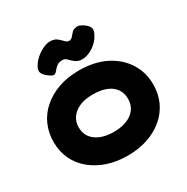

<svg xmlns="http://www.w3.org/2000/svg" viewBox="-165 -852 985 1012"><g transform="rotate(-30 327.5 -346.5)"><path d="M328 17Q262 17 206.5 -1.5Q151 -20 109.5 -54.5Q68 -89 46 -136Q24 -183 24 -240Q24 -296 45 -343.5Q66 -391 106 -426Q146 -461 201.5 -481Q257 -501 327 -501Q421 -501 488.5 -467Q556 -433 593.5 -374.5Q631 -316 631 -241Q631 -183 608.5 -135.5Q586 -88 545.5 -54Q505 -20 450 -1.5Q395 17 328 17ZM327 -128Q372 -128 406 -141.5Q440 -155 459 -180.5Q478 -206 478 -243Q478 -277 460.5 -302.5Q443 -328 409.5 -341.5Q376 -355 326 -355Q278 -355 245 -340Q212 -325 194.5 -299.5Q177 -274 177 -242Q177 -206 195.5 -180.5Q214 -155 248 -141.5Q282 -128 327 -128ZM272 -710Q298 -710 313 -698Q328 -686 339 -674Q350 -662 362 -662Q375 -662 383.5 -672Q392 -682 401.5 -692.5Q411 -703 426 -705Q435 -708 445 -705.5Q455 -703 466 -696Q493 -679 499.5 -662Q506 -645 492 -622Q483 -602 463.5 -583.5Q444 -565 420.5 -554Q397 -543 373 -543Q350 -543 334 -555Q318 -567 306.5 -579.5Q295 -592 281 -592Q258 -592 245 -582Q232 -572 225 -562Q216 -550 206.5 -546.5Q197 -543 173 -561Q148 -580 144 -596.5Q140 -613 155 -636Q167 -655 187 -672Q207 -689 230 -699.5Q253 -710 272 -710Z"/></g></svg>

Font: Fredoka SemiExpanded SemiBold
Style: Regular
Weight: 600
Width: 6
Designer: Ben Nathan
Foundry: Milena B. Brandão, Ben Nathan
Version: Version 2.001